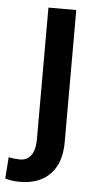

<svg xmlns="http://www.w3.org/2000/svg" viewBox="-93 -562 415 809"><g transform="rotate(5 114.0 -157.0)"><path d="M78.6 -528.3H196.3V30.3Q196.3 118.7 150.4 166Q104.5 213.4 23.4 213.4Q6.3 213.4 -8.5 211.7Q-23.4 210 -40 205.1L-33.2 113.8Q-23.9 116.7 -9.8 118.2Q4.4 119.6 14.6 119.6Q44.9 119.6 61.8 96.4Q78.6 73.2 78.6 30.3Z"/></g></svg>

Font: Vazirmatn UI FD Medium
Style: Regular
Weight: 500
Designer: Saber Rastikerdar
Foundry: Saber Rastikerdar
Version: Version 33.003